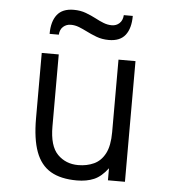

<svg xmlns="http://www.w3.org/2000/svg" viewBox="-52 -751 719 810"><g transform="rotate(5 308.0 -346.0)"><path d="M303 12Q234.5 12 191.8 -13.2Q149 -38.5 129 -92.8Q109 -147 109 -234V-511H181V-206Q181 -123 215.8 -88Q250.5 -53 303 -53Q340 -53 369.8 -66.8Q399.5 -80.5 416.8 -113.5Q434 -146.5 434 -204V-511H506V0H434V-51Q406.5 -14.5 375.5 -1.2Q344.5 12 303 12ZM386 -590Q357 -590 332.8 -599.2Q308.5 -608.5 288 -619Q271 -627.5 254.8 -633.8Q238.5 -640 221 -640Q202.5 -640 189 -628.2Q175.5 -616.5 174 -594H135Q135 -646.5 157.5 -675.2Q180 -704 228 -704Q256.5 -704 279.8 -695.2Q303 -686.5 323 -676Q340.5 -666.5 357.8 -659.8Q375 -653 393 -653Q412 -653 425.2 -665.2Q438.5 -677.5 440 -700H478Q478 -647.5 455.8 -618.8Q433.5 -590 386 -590Z"/></g></svg>

Font: Overpass Mono Light Light
Style: Regular
Weight: 300
Monospace: yes
Version: Version 4.000